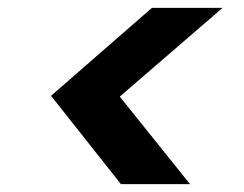

<svg xmlns="http://www.w3.org/2000/svg" viewBox="-20 -594 622 489"><path d="M547 -574 285 -348 464 -125H288L110 -350L367 -574Z"/></svg>

Font: DM Sans 17pt ExtraBold
Style: Italic
Weight: 800
Italic angle: -10°
Version: Version 4.004;gftools[0.9.30]